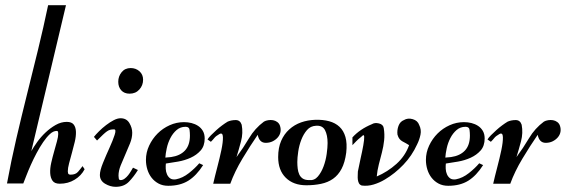

<svg xmlns="http://www.w3.org/2000/svg" viewBox="-20 -710 2187 742"><path d="M101 -126Q110 -142 124 -161.5Q138 -181 156 -198Q174 -215 195 -227Q216 -239 238 -239Q257 -239 265 -228.5Q273 -218 273.5 -200.5Q274 -183 269 -162Q264 -141 258 -119.5Q252 -98 247 -79Q242 -60 242 -48Q242 -47 243 -41Q244 -35 253 -35Q272 -35 281.5 -46Q291 -57 299 -68L307 -56Q294 -31 268.5 -15.5Q243 0 211 0Q191 0 183 -11.5Q175 -23 174 -41Q173 -59 178 -81Q183 -103 189 -124Q195 -145 200 -163.5Q205 -182 205 -192Q205 -194 204.5 -199Q204 -204 199 -204Q186 -204 173 -192Q160 -180 147 -161Q134 -142 121.5 -118.5Q109 -95 99 -72.5Q89 -50 81.5 -30.5Q74 -11 70 -1H7Q23 -88 43 -174Q63 -260 84.5 -346Q106 -432 127 -518Q148 -604 166 -690H235Z M481 -348Q460 -348 448.5 -361Q437 -374 437 -394Q437 -415 450 -431Q463 -447 485 -447Q505 -447 519 -434.5Q533 -422 533 -402Q533 -380 518.5 -364Q504 -348 481 -348ZM446 -253Q469 -253 480 -234.5Q491 -216 491 -197Q491 -177 482.5 -156Q474 -135 464.5 -113.5Q455 -92 446.5 -71Q438 -50 438 -31Q438 -27 439 -20.5Q440 -14 446 -14Q454 -14 461.5 -19.5Q469 -25 475 -32.5Q481 -40 486 -48.5Q491 -57 494 -62L513 -53Q497 -27 478 -7.5Q459 12 427 12Q406 12 386 0Q366 -12 366 -34Q366 -51 378 -80.5Q390 -110 403 -138.5Q416 -167 423 -188.5Q430 -210 421 -210Q412 -210 406 -208.5Q400 -207 393.5 -202.5Q387 -198 378 -189.5Q369 -181 355 -167L343 -181Q350 -190 362.5 -202.5Q375 -215 390 -226.5Q405 -238 419.5 -245.5Q434 -253 446 -253Z M771 -175Q771 -146 755.5 -128.5Q740 -111 717 -100.5Q694 -90 668 -85.5Q642 -81 621 -78Q620 -69 620.5 -57.5Q621 -46 625.5 -36Q630 -26 638 -20.5Q646 -15 660 -17Q686 -22 710 -41Q734 -60 750 -79L765 -72Q739 -31 707.5 -11.5Q676 8 630 8Q609 8 593 -0.5Q577 -9 566 -23Q555 -37 549.5 -55Q544 -73 544 -92Q544 -121 556.5 -147.5Q569 -174 589 -194Q609 -214 635.5 -226Q662 -238 691 -238Q706 -238 720 -234.5Q734 -231 745.5 -223.5Q757 -216 764 -204Q771 -192 771 -175ZM641 -103Q676 -108 695 -128.5Q714 -149 714 -186Q714 -197 712.5 -208.5Q711 -220 697 -220Q677 -220 662.5 -207.5Q648 -195 638.5 -176.5Q629 -158 624.5 -137.5Q620 -117 619 -101Z M782 -171Q786 -178 795.5 -187.5Q805 -197 816 -207Q827 -217 838.5 -225.5Q850 -234 860 -240Q874 -246 891 -246Q908 -246 914 -228Q920 -196 911.5 -164Q903 -132 894 -103Q920 -138 942.5 -176Q965 -214 1000 -240Q1007 -244 1016.5 -245.5Q1026 -247 1035 -245.5Q1044 -244 1051.5 -238.5Q1059 -233 1062 -224Q1066 -212 1064 -200.5Q1062 -189 1054 -179.5Q1046 -170 1034 -164Q1022 -158 1007 -158Q982 -158 976 -189Q947 -147 917 -97Q887 -47 870 0H804Q810 -27 819.5 -63Q829 -99 835.5 -130Q842 -161 841.5 -180Q841 -199 828 -192Q814 -184 808.5 -177Q803 -170 795 -162Z M1198 -247Q1228 -248 1252 -241.5Q1276 -235 1292 -220Q1308 -205 1315 -180.5Q1322 -156 1318 -120Q1313 -82 1300 -57.5Q1287 -33 1267 -19Q1247 -5 1220.5 0.5Q1194 6 1164 6Q1114 6 1084.5 -23Q1055 -52 1055 -103Q1055 -139 1066.5 -165.5Q1078 -192 1098 -210Q1118 -228 1143.5 -237Q1169 -246 1198 -247ZM1129 -84Q1129 -71 1130.5 -58.5Q1132 -46 1136.5 -36Q1141 -26 1150 -20Q1159 -14 1175 -14Q1195 -12 1208.5 -28Q1222 -44 1230.5 -67Q1239 -90 1242.5 -115Q1246 -140 1246 -157Q1246 -188 1236 -207Q1226 -226 1201 -224Q1180 -223 1166.5 -207.5Q1153 -192 1144.5 -170Q1136 -148 1132.5 -124Q1129 -100 1129 -84Z M1541 -246Q1556 -255 1575 -249.5Q1594 -244 1600 -227Q1609 -209 1605 -189.5Q1601 -170 1592 -152Q1572 -108 1539 -73.5Q1506 -39 1467 -16Q1447 -4 1424 3Q1401 10 1378 7Q1370 4 1367 -2Q1364 -8 1363 -15.5Q1362 -23 1362.5 -31.5Q1363 -40 1363 -47Q1367 -69 1373.5 -97.5Q1380 -126 1384 -148.5Q1388 -171 1387.5 -182Q1387 -193 1377 -182Q1363 -171 1357 -164.5Q1351 -158 1342 -149V-179Q1371 -211 1417 -230Q1428 -237 1444.5 -233Q1461 -229 1463 -215Q1467 -191 1464.5 -167.5Q1462 -144 1456 -121Q1450 -98 1444 -74.5Q1438 -51 1436 -28Q1478 -46 1512 -76.5Q1546 -107 1561 -149Q1555 -153 1548.5 -156.5Q1542 -160 1535.5 -163.5Q1529 -167 1524 -173Q1519 -179 1516 -190Q1514 -207 1520 -223.5Q1526 -240 1541 -246Z M1853 -175Q1853 -146 1837.5 -128.5Q1822 -111 1799 -100.5Q1776 -90 1750 -85.5Q1724 -81 1703 -78Q1702 -69 1702.5 -57.5Q1703 -46 1707.5 -36Q1712 -26 1720 -20.5Q1728 -15 1742 -17Q1768 -22 1792 -41Q1816 -60 1832 -79L1847 -72Q1821 -31 1789.5 -11.5Q1758 8 1712 8Q1691 8 1675 -0.5Q1659 -9 1648 -23Q1637 -37 1631.5 -55Q1626 -73 1626 -92Q1626 -121 1638.5 -147.5Q1651 -174 1671 -194Q1691 -214 1717.5 -226Q1744 -238 1773 -238Q1788 -238 1802 -234.5Q1816 -231 1827.5 -223.5Q1839 -216 1846 -204Q1853 -192 1853 -175ZM1723 -103Q1758 -108 1777 -128.5Q1796 -149 1796 -186Q1796 -197 1794.5 -208.5Q1793 -220 1779 -220Q1759 -220 1744.5 -207.5Q1730 -195 1720.5 -176.5Q1711 -158 1706.5 -137.5Q1702 -117 1701 -101Z M1864 -171Q1868 -178 1877.5 -187.5Q1887 -197 1898 -207Q1909 -217 1920.5 -225.5Q1932 -234 1942 -240Q1956 -246 1973 -246Q1990 -246 1996 -228Q2002 -196 1993.5 -164Q1985 -132 1976 -103Q2002 -138 2024.5 -176Q2047 -214 2082 -240Q2089 -244 2098.5 -245.5Q2108 -247 2117 -245.5Q2126 -244 2133.5 -238.5Q2141 -233 2144 -224Q2148 -212 2146 -200.5Q2144 -189 2136 -179.5Q2128 -170 2116 -164Q2104 -158 2089 -158Q2064 -158 2058 -189Q2029 -147 1999 -97Q1969 -47 1952 0H1886Q1892 -27 1901.5 -63Q1911 -99 1917.5 -130Q1924 -161 1923.5 -180Q1923 -199 1910 -192Q1896 -184 1890.5 -177Q1885 -170 1877 -162Z"/></svg>

Font: Lucien Schoenschriftv CAT
Style: Regular
Weight: 400
Designer: Lucian Bernhard 1928
Foundry: CAT-Fonts Peter Wiegel
Version: Version 1.000